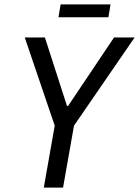

<svg xmlns="http://www.w3.org/2000/svg" viewBox="-20 -857 635 877"><path d="M180 0 230 -283 93 -686H185L286 -373H291L501 -686H595L318 -283L268 0ZM247 -778 257 -837H485L475 -778Z"/></svg>

Font: Archivo Condensed
Style: Italic
Weight: 400
Width: 3
Italic angle: -10°
Designer: Hector Gatti
Foundry: Omnibus-Type
Version: Version 2.001